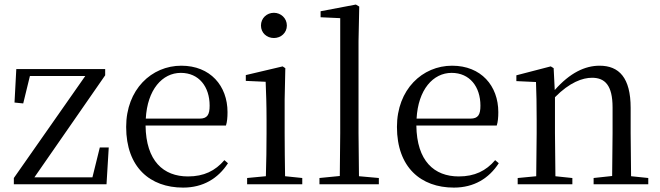

<svg xmlns="http://www.w3.org/2000/svg" viewBox="-20 -750 2957 860"><path d="M42 47.4V75.4H457.1L467.1 -89.6H427.1L394 44.3H134.1L451.1 -412.7V-440.7H53L45 -290.7L84 -286.7L114 -409.7H362Z M874 -218.7H633C640 -348.6 707 -423.6 790 -423.6C871 -423.6 919 -361.6 919 -276.7C919 -236.6 909 -218.7 874 -218.7ZM545.1 -181.6C545.1 -0.7 652.1 90.3 800.1 90.3C890 90.3 957 49.3 1001.1 -18.8L985.1 -32.7C944 15.3 893.1 40.3 822.1 40.3C712 40.3 634 -28.7 632 -187.7H992.1C997.2 -203.6 999.1 -223.6 999.1 -247.7C999.1 -365.6 922.1 -455.7 792.1 -455.7C659.1 -455.7 545.1 -349.6 545.1 -181.6Z M1148.9 -635.6C1148.9 -602.6 1174.9 -579.7 1206.9 -579.7C1238 -579.7 1264.9 -602.6 1264.9 -635.6C1264.9 -668.7 1237.9 -692.7 1206.9 -692.7C1174.9 -692.7 1148.9 -668.7 1148.9 -635.6ZM1086.9 75.3H1169.9H1333.9V47.3L1256.9 39.3C1256 -16.7 1255 -99.7 1255 -153.7V-304.7L1258 -444.6L1246 -452.6L1081 -413.7V-387.7L1169.9 -383.7C1172 -333.7 1173.9 -280.7 1173.9 -213.7V-153.7C1173.9 -99.7 1172.9 -16.7 1170.9 39.3L1086.9 47.3Z M1410.9 75.3H1501H1676.9V47.3L1587.9 39.3L1585.9 -153.7V-565.7L1589.1 -720.6L1574 -729.6L1416 -699.6V-672.7L1503.9 -668.7V-153.7L1502 38.3L1410.9 47.3Z M2086.9 -218.7H1845.9C1852.9 -348.6 1919.9 -423.6 2002.9 -423.6C2083.9 -423.6 2131.9 -361.6 2131.9 -276.7C2131.9 -236.6 2121.9 -218.7 2086.9 -218.7ZM1758 -181.6C1758 -0.7 1864.9 90.3 2013 90.3C2102.9 90.3 2169.9 49.3 2214 -18.8L2197.9 -32.7C2156.9 15.3 2106 40.3 2035 40.3C1924.9 40.3 1846.9 -28.7 1844.9 -187.7H2205C2210.1 -203.6 2212 -223.6 2212 -247.7C2212 -365.6 2135 -455.7 2005 -455.7C1872 -455.7 1758 -349.6 1758 -181.6Z M2638.9 75.3H2720.8H2883.7V47.3L2806.7 39.3L2804.8 -153.7V-266.7C2804.8 -401.7 2752.8 -455.7 2665.8 -455.7C2599.8 -455.7 2532.8 -423.6 2464.8 -346.7L2459.9 -444.7L2446.9 -452.7L2292.9 -412.7V-386.7L2380.8 -382.6C2382.8 -332.6 2383.8 -282.6 2383.8 -213.6V-153.6L2381.8 39.4L2298.8 47.4V75.4H2543.7V47.4L2467.8 39.4L2465.8 -153.6V-314.6C2531.8 -381.6 2589.8 -401.7 2631.8 -401.7C2689.8 -401.7 2723.8 -367.7 2723.8 -268.7V-153.7L2721.9 38.3L2638.9 47.3Z"/></svg>

Font: YuFanDanQingSong
Style: Regular
Weight: 100
Foundry: 余繁
Version: Version 1.0